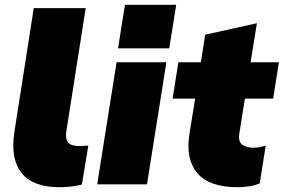

<svg xmlns="http://www.w3.org/2000/svg" viewBox="-20 -770 1185 802"><path d="M229 12Q118 12 70.5 -47Q23 -106 40 -218L121 -736H338L257 -221Q247 -160 308 -160Q317 -160 327.5 -160.5Q338 -161 349 -162L322 1Q302 6 279 9Q256 12 229 12Z M473 -568 502 -750H716L687 -568ZM386 0 467 -510H675L594 0Z M973 12Q854 12 804.5 -46.5Q755 -105 771 -208L795 -358H701L725 -510H819L837 -625L1053 -673L1027 -510H1145L1121 -358H1003L980 -214Q974 -177 993 -165Q1012 -153 1037 -153Q1053 -153 1063.5 -155Q1074 -157 1090 -162L1065 -4Q1040 6 1016.5 9Q993 12 973 12Z"/></svg>

Font: Winston Black
Style: Italic
Weight: 900
Italic angle: -9°
Designer: Original fonts by Vernon Adams / Changes by Cristiano Sobral
Foundry: VOriginal fonts by Vernon Adams / Changes by Cristiano Sobral
Version: Version 2.503;July 17, 2020;FontCreator 13.0.0.2655 64-bit